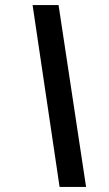

<svg xmlns="http://www.w3.org/2000/svg" viewBox="-20 -734 427 754"><path d="M214 0 108 -714H210L318 0Z"/></svg>

Font: Noto Sans UI Medium
Style: Italic
Weight: 500
Italic angle: -12°
Designer: Monotype Design Team
Foundry: Monotype Imaging Inc.
Version: Version 1.901